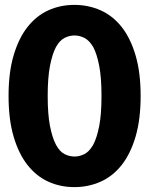

<svg xmlns="http://www.w3.org/2000/svg" viewBox="-20 -757 612 785"><path d="M555 -365Q555 -269 534.5 -199Q514 -129 478 -83Q442 -37 392 -14.5Q342 8 284 8Q226 8 177 -14.5Q128 -37 92 -83Q56 -129 35.5 -199Q15 -269 15 -365Q15 -460 35.5 -530Q56 -600 92 -646Q128 -692 177 -714.5Q226 -737 284 -737Q342 -737 392 -714.5Q442 -692 478 -646Q514 -600 534.5 -530Q555 -460 555 -365ZM395 -365Q395 -440 385.5 -488.5Q376 -537 361 -565Q345 -592 325 -602Q305 -612 284 -612Q264 -612 244 -602Q224 -592 209 -565Q194 -537 184.5 -488.5Q175 -440 175 -365Q175 -289 184.5 -241Q194 -193 209 -165Q224 -137 244 -127Q264 -117 285 -117Q305 -117 325 -127Q345 -137 361 -165Q376 -193 385.5 -241Q395 -289 395 -365Z"/></svg>

Font: Aleo Black
Style: Regular
Weight: 900
Designer: Alessio Laiso
Foundry: Alessio Laiso
Version: Version 2.001;gftools[0.9.29]